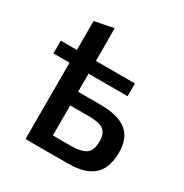

<svg xmlns="http://www.w3.org/2000/svg" viewBox="-159 -804 887 928"><g transform="rotate(30 284.0 -340.0)"><path d="M111 0V-426H21V-497H111V-658.5L216.5 -679.5Q216.5 -630 217 -588.5V-497H435V-426H217V-325H342Q439 -325 487.2 -287.5Q535.5 -250 535.5 -168.5Q535.5 -119 518.5 -81Q501.5 -43 459.8 -21.5Q418 0 343.5 0ZM217 -81H320.5Q370.5 -81 398.8 -98Q427 -115 427 -169.5Q427 -205 412.8 -221.8Q398.5 -238.5 376 -243.5Q353.5 -248.5 330 -248.5H217Z"/></g></svg>

Font: Heraclito Medium
Style: Regular
Weight: 500
Designer: Kostas Bartsokas (font) & Cristiano Sobral (main changes)
Foundry: Kostas Bartsokas (font) & Cristiano Sobral (main changes)
Version: Version 1.00;July 8, 2020;FontCreator 13.0.0.2655 64-bit